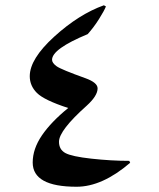

<svg xmlns="http://www.w3.org/2000/svg" viewBox="-20 -711 605 731"><path d="M475.6 -91.3Q369.1 0 271.5 0Q104.5 0 104.5 -92.3Q104.5 -144 139.6 -195.6Q174.8 -247.1 239.7 -299.8Q148.4 -329.6 120.8 -356.9Q93.3 -384.3 93.3 -420.9Q93.3 -486.8 186.8 -571.8Q280.3 -656.7 375.5 -690.9L383.3 -686.5Q377 -670.4 357.2 -638.9Q337.4 -607.4 314 -581.1Q178.2 -524.9 178.2 -483.4Q178.2 -471.2 195.6 -458.7Q212.9 -446.3 305.7 -413.1Q351.6 -396.5 351.6 -374.5Q351.6 -346.2 310.1 -308.6Q204.6 -214.4 204.6 -171.4Q204.6 -141.6 228.8 -128.4Q252.9 -115.2 328.1 -106.9Q403.3 -98.6 472.2 -98.6Z"/></svg>

Font: Noto Nastaliq Urdu
Style: Regular
Weight: 400
Designer: Monotype Design Team
Foundry: Monotype Imaging Inc.
Version: Version 1.02 uh